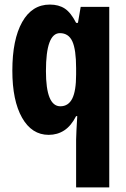

<svg xmlns="http://www.w3.org/2000/svg" viewBox="-20 -580 551 840"><path d="M313 31Q313 15 314.5 -10.5Q316 -36 318 -72H313Q291 -29 261 -9.5Q231 10 193 10Q119 10 76.5 -65Q34 -140 34 -271Q34 -407 77 -483.5Q120 -560 198 -560Q237 -560 263.5 -542.5Q290 -525 313 -480H321L333 -550H458V240H313ZM244 -115Q279 -115 296 -148.5Q313 -182 313 -254V-282Q313 -363 296.5 -399Q280 -435 242 -435Q181 -435 181 -269Q181 -115 244 -115Z"/></svg>

Font: Noto Sans ExtraCondensed ExtraBold
Style: Regular
Weight: 800
Width: 2
Designer: Monotype Design Team
Foundry: Monotype Imaging Inc.
Version: Version 2.013; ttfautohint (v1.8.4.7-5d5b)